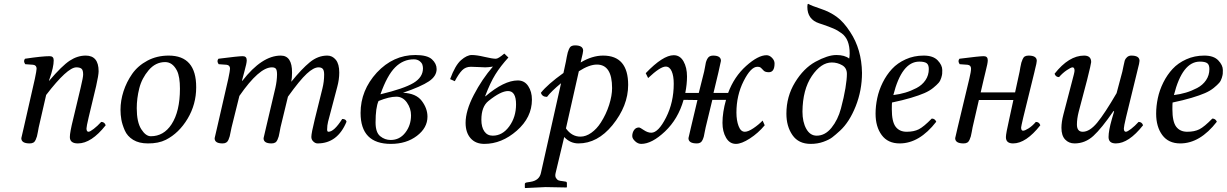

<svg xmlns="http://www.w3.org/2000/svg" viewBox="-20 -723 6268 981"><path d="M433.1 -124Q421.9 -76.2 421.9 -66.9Q421.9 -49.8 432.1 -49.8Q439.9 -49.8 459 -64.5Q478 -79.1 497.1 -100.1Q514.2 -100.1 520 -83Q446.8 9.8 377.9 9.8Q336.9 9.8 336.9 -22.9Q336.9 -46.9 354 -115.2L392.1 -274.9Q405.3 -330.1 404.8 -342.8Q404.8 -364.7 396.5 -371.8Q388.2 -378.9 370.1 -378.9Q324.2 -378.9 215.8 -237.8L177.7 -71.8Q176.3 -64.5 173.6 -49.3Q170.9 -34.2 168.7 -26.1Q166.5 -18.1 162.1 -8.3Q157.7 1.5 150.4 5.6Q143.1 9.8 131.8 9.8Q88.9 9.8 88.9 -17.1Q88.9 -19 101.6 -71.8L158.2 -320.8Q167 -362.8 167 -372.1Q167 -390.1 148.9 -392.1L108.9 -395Q97.7 -411.1 107.9 -422.9Q194.8 -436 233.9 -436Q254.4 -436 254.4 -415Q254.4 -379.9 233.4 -320.3L230 -311L231 -310.1Q296.9 -387.2 336.4 -413.1Q376 -439 418 -439Q483.9 -439 483.9 -358.9Q483.9 -339.8 471.2 -283.2Z M678.7 -169.9Q678.7 -99.1 701.7 -63Q724.6 -26.9 750.5 -26.9Q816.4 -26.9 856.4 -87.9Q899.4 -153.8 899.4 -270Q899.4 -331.1 884.3 -361.8Q861.8 -405.8 823.7 -405.8Q774.9 -405.8 739.7 -364.5Q704.6 -323.2 691.7 -272Q678.7 -220.7 678.7 -169.9ZM595.7 -162.1Q595.7 -209 611.1 -256.6Q626.5 -304.2 655.5 -345.7Q684.6 -387.2 733.2 -413.1Q781.7 -439 841.8 -439Q982.9 -439 982.4 -276.9Q982.4 -189.9 938.5 -116.5Q894.5 -43 827.6 -8.8Q789.6 10.3 735.4 9.8Q690.4 9.8 660.4 -8.5Q630.4 -26.9 617.4 -56.9Q604.5 -86.9 600.1 -111.6Q595.7 -136.2 595.7 -162.1Z M1146.5 -320.8Q1155.3 -362.8 1155.3 -372.1Q1155.3 -390.1 1137.2 -392.1L1097.2 -395Q1085.9 -411.1 1096.2 -422.9Q1198.2 -436 1220.2 -436Q1240.7 -436 1240.7 -415Q1240.7 -407.2 1237.8 -393.8Q1234.9 -380.4 1228.3 -356Q1221.7 -331.5 1218.8 -320.3L1216.3 -311L1218.3 -310.1Q1318.4 -439 1414.6 -439Q1472.7 -439 1472.2 -352.1Q1472.2 -326.2 1468.3 -305.2Q1521.5 -371.1 1563 -405Q1604.5 -439 1652.3 -439Q1678.2 -439 1695.8 -417.5Q1713.4 -396 1713.4 -352.1Q1713.4 -316.9 1703.1 -278.8L1656.2 -101.1Q1651.4 -82 1651.4 -61Q1651.4 -49.8 1658.2 -49.8Q1687 -49.8 1728.5 -115.2Q1747.6 -115.2 1750.5 -101.1Q1704.6 9.8 1602.5 9.8Q1591.3 9.8 1581.1 0.2Q1570.8 -9.3 1570.8 -23.4Q1570.8 -42.5 1588.4 -113.8L1627.4 -271Q1636.2 -306.2 1636.2 -341.8Q1636.2 -362.8 1629.4 -370.8Q1622.6 -378.9 1607.4 -378.9Q1582.5 -378.9 1547.4 -346.4Q1512.2 -314 1451.2 -229L1413.1 -71.8Q1411.6 -64.5 1408.9 -49.3Q1406.2 -34.2 1404.1 -26.1Q1401.9 -18.1 1397.5 -8.3Q1393.1 1.5 1385.7 5.6Q1378.4 9.8 1367.2 9.8Q1326.2 9.8 1326.7 -17.1Q1326.7 -18.6 1339.4 -71.8L1387.2 -274.9Q1395 -310.1 1395.5 -341.8Q1395.5 -363.8 1389.9 -371.3Q1384.3 -378.9 1369.1 -378.9Q1304.2 -378.9 1203.1 -232.9L1163.1 -71.8Q1161.1 -64 1158.4 -49.3Q1155.8 -34.7 1153.6 -26.4Q1151.4 -18.1 1147.2 -8.5Q1143.1 1 1135.7 5.4Q1128.4 9.8 1117.2 9.8Q1076.2 9.8 1076.7 -17.1Q1076.7 -19 1089.4 -71.8Z M2080.1 -133.8Q2080.1 -168.9 2059.1 -199Q2038.1 -229 2004.9 -229Q1968.8 -229 1914.1 -207Q1898.9 -172.9 1898.9 -97.2Q1898.9 -46.4 1922.6 -27.1Q1946.3 -7.8 1976.1 -7.8Q2022 -7.8 2051 -45.4Q2080.1 -83 2080.1 -133.8ZM2141.1 -374Q2141.1 -382.8 2138.2 -392.3Q2135.3 -401.9 2123.8 -410.9Q2112.3 -419.9 2094.2 -419.9Q2040 -419.9 1999 -378.9Q1958 -337.9 1923.8 -241.2Q2043.9 -270 2092.5 -299.1Q2141.1 -328.1 2141.1 -374ZM2102.1 -441.9Q2163.1 -441.9 2187 -419.9Q2210.9 -397.9 2210.9 -370.1Q2210.9 -334 2171.4 -307.4Q2131.8 -280.8 2039.1 -249Q2106 -246.1 2135 -207.5Q2164.1 -168.9 2164.1 -127Q2164.1 -69.8 2110.1 -28.8Q2056.2 12.2 1977.1 12.2Q1822.3 12.2 1822.3 -146Q1822.3 -261.2 1905.3 -352.1Q1989.3 -441.9 2102.1 -441.9Z M2497.6 -29.8Q2547.4 -29.8 2582 -77.4Q2616.7 -125 2616.7 -189.9Q2616.7 -257.8 2575.7 -257.8Q2538.6 -257.8 2475.6 -207Q2439.5 -178.2 2439.5 -110.8Q2439.5 -73.7 2454.6 -51.8Q2469.7 -29.8 2497.6 -29.8ZM2697.8 -213.9Q2697.8 -123 2620.6 -55.4Q2543.5 12.2 2454.6 12.2Q2409.7 12.2 2384.3 -16.8Q2358.9 -45.9 2358.9 -95.2Q2358.9 -157.2 2400.9 -238Q2442.9 -318.8 2498.5 -382.8Q2474.6 -378.9 2459.5 -378.9Q2449.7 -378.9 2424.8 -380.4Q2399.9 -381.8 2385.7 -381.8Q2358.9 -381.8 2341.3 -364Q2323.7 -346.2 2303.7 -308.1L2279.8 -318.8Q2305.7 -389.6 2335.7 -415.8Q2365.7 -441.9 2390.6 -441.9Q2415.5 -441.9 2455.6 -432.4Q2495.6 -422.9 2513.7 -422.9Q2525.9 -422.9 2556.6 -449.2L2577.6 -429.2Q2537.6 -385.3 2511.2 -343Q2484.9 -300.8 2458.5 -231H2460.4Q2555.7 -312 2625.5 -312Q2659.7 -312 2678.7 -283.4Q2697.8 -254.9 2697.8 -213.9Z M2946.8 -403.8Q3005.9 -439 3061.5 -439Q3189.5 -439 3189.5 -289.1Q3189.5 -182.1 3108.9 -83Q3032.7 9.8 2935.5 9.8Q2893.6 9.8 2862.8 -22.9L2818.8 161.1Q2814.9 177.2 2820.8 186.5Q2826.7 195.8 2833.7 198.5Q2840.8 201.2 2851.6 202.1L2870.6 205.1Q2876.5 206.1 2876.5 212.9V232.9L2874.5 234.9Q2806.6 232.9 2767.6 232.9L2663.6 237.8L2661.6 235.8V216.8Q2661.6 210.9 2671.9 209L2690.4 206.1Q2735.4 199.2 2743.7 161.1L2846.7 -297.9Q2796.9 -256.8 2774.9 -228Q2750 -228 2743.7 -249Q2777.8 -292 2858.9 -350.1L2871.6 -409.2Q2872.6 -415 2875.7 -431.6Q2878.9 -448.2 2880.9 -455.1Q2882.8 -461.9 2887.2 -472.4Q2891.6 -482.9 2899.2 -487.1Q2906.7 -491.2 2917.5 -491.2Q2959.5 -491.2 2959.5 -463.9Q2959.5 -459 2957 -448Q2954.6 -437 2951.2 -423.3Q2947.8 -409.7 2946.8 -403.8ZM3107.4 -272.9Q3107.4 -393.1 3029.8 -393.1Q2990.7 -393.1 2937.5 -358.9L2871.6 -66.9Q2901.4 -24.9 2945.8 -24.9Q2973.6 -24.9 3001.5 -44.7Q3029.3 -64.5 3049.8 -96.7Q3077.1 -139.2 3092.3 -187Q3107.4 -234.9 3107.4 -272.9Z M3577.6 -356.9Q3579.6 -363.8 3582 -379.4Q3584.5 -395 3586.4 -403.1Q3588.4 -411.1 3593 -420.7Q3597.7 -430.2 3605 -434.6Q3612.3 -439 3623.5 -439Q3663.6 -439 3663.6 -412.1Q3663.6 -410.2 3650.4 -352.1L3625.5 -248H3700.2Q3731 -331.1 3792.2 -386Q3853.5 -440.9 3896.5 -440.9Q3911.6 -440.9 3924.6 -427.5Q3937.5 -414.1 3937.5 -398.9Q3937.5 -354 3908.2 -354Q3890.1 -354 3882.3 -361.8Q3869.1 -376 3864.7 -378.9Q3860.4 -381.8 3849.6 -381.8Q3816.4 -381.8 3779.5 -308.8Q3742.7 -235.8 3742.7 -147.9Q3742.7 -107.9 3753.7 -78.9Q3764.6 -49.8 3785.6 -49.8Q3802.7 -49.8 3829.6 -67.9Q3856.4 -85.9 3876.5 -106.9L3887.2 -83Q3854 -43 3811.3 -15.4Q3768.6 12.2 3740.2 12.2Q3708 12.2 3689.7 -19.3Q3671.4 -50.8 3671.4 -95.2Q3671.4 -149.4 3689.5 -212.9H3619.6L3585.4 -71.8Q3583.5 -64.5 3580.8 -49.3Q3578.1 -34.2 3576.2 -26.1Q3574.2 -18.1 3569.8 -8.3Q3565.4 1.5 3558.3 5.6Q3551.3 9.8 3540.5 9.8Q3497.6 9.8 3497.6 -17.1Q3497.6 -19 3510.3 -71.8L3543.5 -211.9L3472.7 -212.9Q3444.8 -114.7 3377.7 -51.3Q3310.5 12.2 3256.3 12.2Q3239.3 12.2 3224.9 -1.5Q3210.4 -15.1 3210.4 -27.8Q3210.4 -44.9 3219.5 -58.3Q3228.5 -71.8 3245.6 -71.8Q3249.5 -71.8 3269.5 -58.3Q3289.6 -44.9 3307.6 -44.9Q3343.8 -44.9 3383.1 -122.6Q3422.4 -200.2 3422.4 -294.9Q3422.4 -335 3411.9 -358.9Q3401.4 -382.8 3381.3 -382.8Q3353.5 -382.8 3291.5 -324.2L3279.3 -349.1Q3367.2 -440.9 3422.4 -440.9Q3454.6 -440.9 3472.4 -409.4Q3490.2 -377.9 3490.2 -332Q3490.2 -293 3481.4 -248H3550.3Z M4307.1 -345.2Q4307.1 -376 4282.7 -389.9Q4258.3 -403.8 4230 -403.8Q4174.8 -403.8 4127.9 -334.5Q4081.1 -265.1 4080.1 -152.8Q4080.1 -99.6 4099.6 -64.7Q4119.1 -29.8 4152.8 -29.8Q4195.8 -29.8 4228.5 -70.3Q4261.2 -110.8 4276.6 -168.5Q4292 -226.1 4299.6 -272.2Q4307.1 -318.4 4307.1 -345.2ZM4318.8 -423.8Q4320.8 -432.6 4321.3 -449.2Q4321.3 -486.3 4311.3 -511.7Q4301.3 -537.1 4280.8 -552.5Q4260.3 -567.9 4238 -577.4Q4215.8 -586.9 4184.1 -597.7Q4170.9 -602.1 4165 -604Q4105 -624 4105 -688Q4105 -703.1 4108.9 -703.1H4109.9Q4127 -693.4 4173.1 -678.2Q4219.2 -663.1 4255.1 -637Q4291 -610.8 4324.2 -559.1Q4382.3 -471.2 4384.3 -351.1Q4384.3 -261.2 4352.1 -180.2Q4319.8 -99.1 4272 -55.2Q4248 -33.2 4231.9 -21Q4215.8 -8.8 4186.5 1.7Q4157.2 12.2 4122.1 12.2Q4060.1 12.2 4029.1 -32.5Q3998 -77.1 3998 -142.1Q3998 -230 4042 -302Q4085.9 -374 4146 -407.2Q4210 -441.9 4252.9 -441.9Q4295.9 -441.9 4318.8 -423.8Z M4725.6 -370.1Q4725.6 -392.1 4714.6 -400.1Q4703.6 -408.2 4676.8 -408.2Q4587.4 -408.2 4544.4 -237.3Q4576.7 -241.2 4605.5 -249.8Q4634.3 -258.3 4662.8 -273.2Q4691.4 -288.1 4708.5 -313.2Q4725.6 -338.4 4725.6 -370.1ZM4537.6 -199.2Q4536.6 -191.4 4536.6 -165Q4536.6 -101.1 4556.2 -75.4Q4575.7 -49.8 4612.5 -49.8Q4649.4 -49.8 4674.6 -62.5Q4699.7 -75.2 4740.7 -117.2Q4756.8 -117.2 4763.7 -101.1Q4677.7 9.8 4576.7 9.8Q4516.6 9.8 4485.1 -32.7Q4453.6 -75.2 4453.6 -142.1Q4453.6 -181.2 4462.2 -221.7Q4470.7 -262.2 4490.2 -301.5Q4509.8 -340.8 4537.6 -370.8Q4565.4 -400.9 4607.4 -419.9Q4649.4 -439 4699.7 -439Q4747.6 -439 4771 -414.6Q4794.4 -390.1 4794.4 -365.2Q4794.4 -352.1 4793.9 -345.9Q4793.5 -339.8 4789.1 -325Q4784.7 -310.1 4775.6 -299.6Q4766.6 -289.1 4748 -273.9Q4729.5 -258.8 4703.1 -247.3Q4676.8 -235.8 4634.3 -223.1Q4591.8 -210.4 4537.6 -199.2Z M4873 -71.8 4932.6 -320.8Q4941.4 -356.9 4941.4 -372.1Q4941.4 -390.1 4923.3 -392.1L4883.3 -395Q4872.1 -411.1 4882.3 -422.9Q4984.4 -436 5006.3 -436Q5026.9 -436 5026.9 -415Q5026.9 -407.2 5024.2 -393.6Q5021.5 -379.9 5015.4 -356Q5009.3 -332 5006.8 -320.3L4990.7 -251H5166.5L5189.5 -356.9Q5190.4 -362.8 5193.4 -379.4Q5196.3 -396 5198.5 -403.1Q5200.7 -410.2 5205.1 -420.7Q5209.5 -431.2 5217 -435.1Q5224.6 -439 5235.4 -439Q5277.3 -439 5277.3 -412.1Q5277.3 -407.2 5274.9 -396Q5272.5 -384.8 5269 -371.3Q5265.6 -357.9 5264.6 -352.1L5208.5 -124Q5197.3 -76.2 5197.3 -71.8Q5197.3 -54.7 5207.5 -55.2Q5216.3 -55.2 5235.4 -67.1Q5254.4 -79.1 5272.5 -100.1Q5289.6 -100.1 5295.4 -83Q5222.2 9.8 5156.2 9.8Q5119.1 9.8 5119.6 -22.9Q5119.6 -40 5136.7 -115.2L5157.7 -211.9H4981.4L4949.2 -71.8Q4947.8 -64.5 4945.1 -49.3Q4942.4 -34.2 4940.2 -26.1Q4938 -18.1 4933.6 -8.3Q4929.2 1.5 4921.9 5.6Q4914.6 9.8 4903.3 9.8Q4860.4 9.8 4860.4 -17.1Q4860.4 -19 4873 -71.8Z M5789.1 -352.1 5733.4 -124Q5722.2 -76.2 5722.2 -66.9Q5722.2 -49.8 5732.4 -49.8Q5740.2 -49.8 5759.3 -64.5Q5778.3 -79.1 5797.4 -100.1Q5814.5 -100.1 5820.3 -83Q5747.1 9.8 5681.2 9.8Q5644 9.8 5644 -22.9Q5644 -55.2 5661.1 -115.2L5672.4 -153.8L5669.4 -155.8Q5608.4 -66.9 5566.4 -28.6Q5524.4 9.8 5470.2 9.8Q5441.4 9.8 5422.4 -10Q5403.3 -29.8 5403.3 -69.8Q5403.3 -99.6 5413.1 -137.2L5457 -305.2Q5470.2 -353 5470.2 -361.8Q5470.2 -378.9 5460 -378.9Q5452.1 -378.9 5430.7 -364.5Q5409.2 -350.1 5391.1 -329.1Q5374 -329.1 5368.2 -346.2Q5441.4 -439 5519 -439Q5555.2 -439 5555.2 -405.8Q5555.2 -397.9 5534.2 -314L5491.2 -150.9Q5482.4 -115.7 5482.4 -86.9Q5482.4 -49.8 5512.2 -49.8Q5547.4 -49.8 5585.7 -95.9Q5624 -142.1 5685.1 -247.1L5714.4 -356.9Q5716.3 -364.7 5720.2 -384.8Q5724.1 -404.8 5726.6 -413.3Q5729 -421.9 5738 -430.4Q5747.1 -439 5760.3 -439Q5802.2 -439 5802.2 -412.1Q5802.2 -407.2 5799.8 -396Q5797.4 -384.8 5793.7 -371.3Q5790 -357.9 5789.1 -352.1Z M6159.2 -370.1Q6159.2 -392.1 6148.2 -400.1Q6137.2 -408.2 6110.4 -408.2Q6021 -408.2 5978 -237.3Q6010.3 -241.2 6039.1 -249.8Q6067.9 -258.3 6096.4 -273.2Q6125 -288.1 6142.1 -313.2Q6159.2 -338.4 6159.2 -370.1ZM5971.2 -199.2Q5970.2 -191.4 5970.2 -165Q5970.2 -101.1 5989.7 -75.4Q6009.3 -49.8 6046.1 -49.8Q6083 -49.8 6108.2 -62.5Q6133.3 -75.2 6174.3 -117.2Q6190.4 -117.2 6197.3 -101.1Q6111.3 9.8 6010.3 9.8Q5950.2 9.8 5918.7 -32.7Q5887.2 -75.2 5887.2 -142.1Q5887.2 -181.2 5895.8 -221.7Q5904.3 -262.2 5923.8 -301.5Q5943.4 -340.8 5971.2 -370.8Q5999 -400.9 6041 -419.9Q6083 -439 6133.3 -439Q6181.2 -439 6204.6 -414.6Q6228 -390.1 6228 -365.2Q6228 -352.1 6227.5 -345.9Q6227.1 -339.8 6222.7 -325Q6218.3 -310.1 6209.2 -299.6Q6200.2 -289.1 6181.6 -273.9Q6163.1 -258.8 6136.7 -247.3Q6110.4 -235.8 6067.9 -223.1Q6025.4 -210.4 5971.2 -199.2Z"/></svg>

Font: Linux Libertine
Style: Italic
Weight: 400
Italic angle: -12°
Designer: Philipp H. Poll
Foundry: Philipp H. Poll
Version: Version 5.1.6 ; ttfautohint (v0.9)